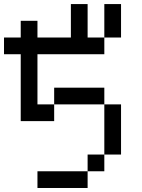

<svg xmlns="http://www.w3.org/2000/svg" viewBox="-20 -937 707 957"><path d="M0 -666.7V-750H83.3V-833.3H166.7V-750H333.3V-916.7H416.7V-750H500V-666.7H166.7V-416.7H250V-333.3H83.3V-666.7ZM166.7 0V-83.3H416.7V0ZM500 -166.7V-83.3H416.7V-166.7ZM500 -416.7H583.3V-166.7H500ZM500 -500V-416.7H250V-500ZM500 -750V-916.7H583.3V-750Z"/></svg>

Font: Galmuri11 Condensed
Style: Regular
Weight: 400
Width: 3
Designer: Lee Minseo (quiple)
Version: Version 2.399;hotconv 1.1.1;makeotfexe 2.6.0 DEVELOPMENT